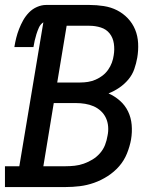

<svg xmlns="http://www.w3.org/2000/svg" viewBox="-29 -755 649 775"><path d="M-9 0V-84H49L146 -665Q134 -657 128 -643.5Q122 -630 118 -617Q114 -604 111 -591Q108 -578 106 -565H29Q32 -584 36.5 -602Q41 -620 48 -638Q55 -656 64.5 -673Q74 -690 88 -704.5Q102 -719 120.5 -727Q139 -735 157 -735H332Q361 -735 390 -730.5Q419 -726 443.5 -713.5Q468 -701 487 -681Q506 -661 516.5 -635.5Q527 -610 528.5 -580.5Q530 -551 525 -522Q521 -499 513 -476Q505 -453 489 -434Q473 -415 452.5 -401Q432 -387 409 -378Q434 -367 455 -348.5Q476 -330 488 -305Q500 -280 502.5 -251Q505 -222 500 -192Q495 -164 483.5 -135.5Q472 -107 452 -84Q432 -61 405.5 -44Q379 -27 350.5 -17Q322 -7 293 -3.5Q264 0 236 0ZM295 -422Q311 -422 326.5 -424.5Q342 -427 357 -433.5Q372 -440 385 -450Q398 -460 407.5 -473.5Q417 -487 422.5 -502Q428 -517 430 -532Q434 -556 430.5 -579.5Q427 -603 413.5 -620Q400 -637 378 -644Q356 -651 332 -651H240L202 -422ZM146 -84H236Q254 -84 272.5 -86Q291 -88 309.5 -94.5Q328 -101 345 -111.5Q362 -122 375 -137Q388 -152 395 -170Q402 -188 405 -207Q409 -225 407.5 -244Q406 -263 398.5 -279Q391 -295 378 -307Q365 -319 349 -326Q333 -333 314.5 -336Q296 -339 277 -339H188Z"/></svg>

Font: Iosevka Etoile Medium Oblique
Style: Regular
Weight: 500
Italic angle: -9°
Designer: Belleve Invis
Foundry: Belleve Invis
Version: Version 15.5.2; ttfautohint (v1.8.4)